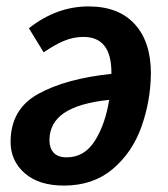

<svg xmlns="http://www.w3.org/2000/svg" viewBox="-20 -564 523 598"><path d="M450 -335Q449 -249 420.5 -169Q392 -89 331 -37.5Q270 14 179 14Q101 14 57 -24.5Q13 -63 13 -122Q13 -224 99 -271.5Q185 -319 327 -334V-338Q327 -449 240 -449Q209 -449 180 -437Q151 -425 116 -401L70 -476Q156 -544 256 -544Q349 -544 399.5 -489Q450 -434 450 -335ZM320 -253Q225 -243 179.5 -212Q134 -181 134 -127Q134 -103 147 -88.5Q160 -74 188 -74Q243 -74 275.5 -125.5Q308 -177 320 -253Z"/></svg>

Font: Fira Sans Condensed Medium
Style: Italic
Weight: 500
Width: 3
Italic angle: -8°
Designer: bBox Type GmbH & Carrois Corporate GbR & Edenspiekermann AG
Foundry: bBox Type GmbH & Carrois Corporate GbR & Edenspiekermann AG
Version: Version 4.301